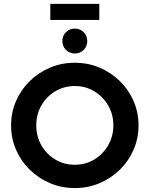

<svg xmlns="http://www.w3.org/2000/svg" viewBox="-20 -963 776 996"><path d="M368.1 12.5Q299.3 12.5 239.6 -12.8Q179.9 -38.2 134.4 -82.6Q88.9 -127.1 63.2 -186.1Q37.5 -245.1 37.5 -312.5Q37.5 -379.9 63.2 -438.9Q88.9 -497.9 134.4 -542.4Q179.9 -586.8 239.6 -612.2Q299.3 -637.5 368.1 -637.5Q436.8 -637.5 496.5 -612.2Q556.2 -586.8 601.7 -542.4Q647.2 -497.9 672.9 -438.9Q698.6 -379.9 698.6 -312.5Q698.6 -245.1 672.9 -186.1Q647.2 -127.1 601.7 -82.6Q556.2 -38.2 496.5 -12.8Q436.8 12.5 368.1 12.5ZM368.1 -108.3Q424.3 -108.3 469.4 -135.8Q514.6 -163.2 541.3 -209.7Q568.1 -256.2 568.1 -312.5Q568.1 -369.4 541.3 -415.6Q514.6 -461.8 469.4 -489.2Q424.3 -516.7 368.1 -516.7Q311.8 -516.7 266.3 -489.2Q220.8 -461.8 194.4 -415.6Q168.1 -369.4 168.1 -312.5Q168.1 -256.2 194.4 -209.7Q220.8 -163.2 266.3 -135.8Q311.8 -108.3 368.1 -108.3ZM368.1 -685.4Q341 -685.4 322.2 -704.2Q303.5 -722.9 303.5 -750Q303.5 -777.8 322.2 -796.2Q341 -814.6 368.1 -814.6Q395.8 -814.6 414.2 -796.2Q432.6 -777.8 432.6 -750Q432.6 -722.9 414.2 -704.2Q395.8 -685.4 368.1 -685.4ZM241 -859.7V-943.1H495.1V-859.7Z"/></svg>

Font: co2trust
Style: Bold
Weight: 700
Designer: Kristian Moeller
Foundry: Dicotype
Version: Version 1.000